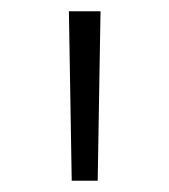

<svg xmlns="http://www.w3.org/2000/svg" viewBox="-20 -790 300 340"><path d="M107 -470 102 -770H158L153 -470Z"/></svg>

Font: M PLUS 2 Thin Light
Style: Regular
Weight: 300
Version: Version 1.001